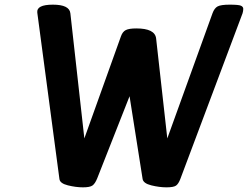

<svg xmlns="http://www.w3.org/2000/svg" viewBox="-20 -788 1064 824"><path d="M140 -734Q136 -768 207 -768Q278 -768 282 -731L342 -194L499 -632Q506 -652 520 -659Q534 -666 565 -666Q645 -666 650 -623L698 -194L892 -731Q900 -753 914 -760.5Q928 -768 966 -768Q1004 -768 1014 -763.5Q1024 -759 1024 -750Q1024 -741 1021 -731L754 -20Q746 1 735.5 8.5Q725 16 694.5 16Q664 16 629.5 7.5Q595 -1 592 -20L536 -375L397 -22Q388 0 377 8Q366 16 336 16Q306 16 271.5 7.5Q237 -1 235 -20Z"/></svg>

Font: Chau Philomene One
Style: Italic
Weight: 400
Designer: Vicente Lamonaca
Foundry: TipoType
Version: Version 1.002